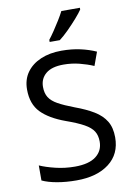

<svg xmlns="http://www.w3.org/2000/svg" viewBox="-102 -1008 753 1081"><g transform="rotate(-10 274.5 -467.0)"><path d="M502 -191Q502 -96 433 -43Q364 10 247 10Q187 10 136 1Q85 -8 51 -24V-110Q87 -94 140.5 -81Q194 -68 251 -68Q331 -68 371.5 -99Q412 -130 412 -183Q412 -218 397 -242Q382 -266 345.5 -286.5Q309 -307 244 -330Q153 -363 106.5 -411Q60 -459 60 -542Q60 -599 89 -639.5Q118 -680 169.5 -702Q221 -724 288 -724Q347 -724 396 -713Q445 -702 485 -684L457 -607Q420 -623 376.5 -634Q333 -645 286 -645Q219 -645 185 -616.5Q151 -588 151 -541Q151 -505 166 -481Q181 -457 215 -438Q249 -419 307 -397Q370 -374 413.5 -347.5Q457 -321 479.5 -284Q502 -247 502 -191ZM433 -934Q421 -916 396 -887.5Q371 -859 342.5 -830.5Q314 -802 290 -784H232V-796Q247 -815 264.5 -841Q282 -867 299 -894.5Q316 -922 327 -944H433Z"/></g></svg>

Font: Noto Sans Mende Kikakui
Style: Regular
Weight: 400
Designer: Monotype Design Team
Foundry: Monotype Imaging Inc.
Version: Version 2.003; ttfautohint (v1.8.4.7-5d5b)